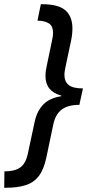

<svg xmlns="http://www.w3.org/2000/svg" viewBox="-74 -734 430 912"><path d="M-53 80Q-4 80 22 61.5Q48 43 58 -3L91 -157Q102 -207 131.5 -237.5Q161 -268 217 -277V-280Q142 -300 142 -373Q142 -396 149 -426L173 -541Q178 -562 178 -579Q178 -609 159.5 -622Q141 -635 104 -636L120 -714H127Q203 -714 236.5 -685Q270 -656 270 -599Q270 -570 263 -538L238 -420Q236 -409 234 -399Q232 -389 232 -379Q232 -346 252.5 -330Q273 -314 320 -314L303 -236Q249 -236 219 -213.5Q189 -191 179 -142L146 15Q134 71 110.5 102Q87 133 48 145.5Q9 158 -49 158H-54Z"/></svg>

Font: Noto Sans Condensed Medium
Style: Italic
Weight: 500
Width: 3
Italic angle: -12°
Designer: Monotype Design Team
Foundry: Monotype Imaging Inc.
Version: Version 2.013; ttfautohint (v1.8.4.7-5d5b)